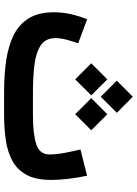

<svg xmlns="http://www.w3.org/2000/svg" viewBox="115 -784 669 939"><g transform="rotate(90 449.5 -314.5)"><path d="M542.5 0H429.7Q345.2 0 274.2 -10.5Q203.1 -21 150.6 -47.4Q98.1 -73.7 69.1 -121.3Q40 -168.9 40 -243.2Q40 -287.1 49.8 -328.9Q59.6 -370.6 74.2 -406.2L191.9 -362.3Q183.6 -339.4 175 -308.8Q166.5 -278.3 166.5 -251Q166.5 -202.1 202.6 -178.7Q238.8 -155.3 298.6 -148.2Q358.4 -141.1 429.7 -141.1H543.9Q634.3 -141.1 684.8 -157.2Q735.4 -173.3 735.4 -222.2Q735.4 -254.4 727.8 -295.4Q720.2 -336.4 710.9 -373.5L839.4 -405.8Q849.1 -359.9 854.5 -314.7Q859.9 -269.5 859.9 -229Q859.9 -155.8 835.4 -110.4Q811 -64.9 767.3 -41Q723.6 -17.1 666 -8.5Q608.4 0 542.5 0ZM453.1 -629.4 531.7 -551.3 453.1 -472.7 374.5 -551.3ZM538.6 -504.9 617.2 -426.3 538.6 -347.7 460 -426.3ZM368.2 -504.9 446.3 -426.3 368.2 -347.7 289.6 -426.3Z"/></g></svg>

Font: Vazirmatn UI FD ExtraBold
Style: Regular
Weight: 800
Designer: Saber Rastikerdar
Foundry: Saber Rastikerdar
Version: Version 33.003